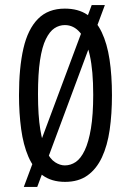

<svg xmlns="http://www.w3.org/2000/svg" viewBox="-20 -709 518 758"><path d="M74 29 342 -689H394L127 29ZM237 9Q183 9 147.5 -17.5Q112 -44 92 -90.5Q72 -137 63.5 -199.5Q55 -262 55 -333Q55 -442 72.5 -518Q90 -594 130 -634.5Q170 -675 236 -675Q289 -675 324.5 -651Q360 -627 381.5 -582Q403 -537 412.5 -474Q422 -411 422 -333Q422 -259 413 -196.5Q404 -134 382.5 -88Q361 -42 325.5 -16.5Q290 9 237 9ZM236 -56Q259 -56 279 -69.5Q299 -83 314.5 -115.5Q330 -148 339 -202Q348 -256 348 -335Q348 -430 334.5 -490.5Q321 -551 296 -580.5Q271 -610 236 -610Q214 -610 195 -597.5Q176 -585 161 -554.5Q146 -524 138 -471Q130 -418 130 -337Q130 -253 139 -198Q148 -143 163 -112Q178 -81 197.5 -68.5Q217 -56 236 -56Z"/></svg>

Font: Bricolage Grotesque Condensed Light
Style: Regular
Weight: 300
Width: 3
Designer: Mathieu Triay
Foundry: Atelier Triay
Version: Version 1.000;gftools[0.9.30]